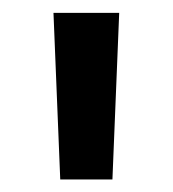

<svg xmlns="http://www.w3.org/2000/svg" viewBox="-20 -720 268 298"><path d="M73.5 -441.5 63 -700H165L154.5 -441.5Z"/></svg>

Font: Geologica Thin Cursive
Style: Regular
Weight: 400
Version: Version 1.010;gftools[0.9.28]